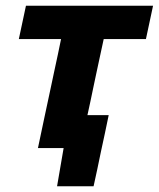

<svg xmlns="http://www.w3.org/2000/svg" viewBox="-20 -519 556 673"><path d="M113 0Q124.5 -54.5 135 -104.2Q145.5 -154 159 -216.5L169.5 -266Q177 -300.5 183 -328.8Q189 -357 194 -382H46L71 -499H516.5L491.5 -382H343.5Q338 -357 332 -328.8Q326 -300.5 318.5 -266L308 -216.5Q302.5 -188.5 297 -163.8Q291.5 -139 286.5 -115.5H361Q354.5 -84 347.5 -50.8Q340.5 -17.5 333.5 14Q327.5 44 321 74.2Q314.5 104.5 308 134H180L203 0Z"/></svg>

Font: Commissioner
Style: Bold Italic
Weight: 700
Italic angle: -12°
Designer: Kostas Bartsokas
Foundry: Kostas Bartsokas
Version: Version 1.000; ttfautohint (v1.8.3)